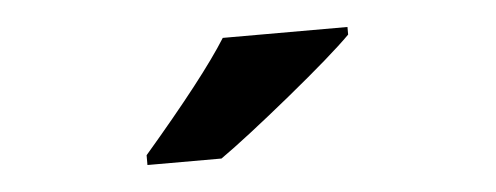

<svg xmlns="http://www.w3.org/2000/svg" viewBox="-27 -814 662 256"><g transform="rotate(-5 303.5 -686.0)"><path d="M162.1 -606V-619.1Q246.1 -716.8 276.9 -766.1H443.8V-755.9Q418.5 -730.5 357.2 -680.4Q295.9 -630.4 261.2 -606Z"/></g></svg>

Font: Sahel FD
Style: Bold-FD
Weight: 700
Foundry: Saber Rastikerdar (saber.rastikerdar@gmail.com)
Version: Version 3.3.0